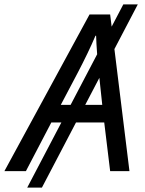

<svg xmlns="http://www.w3.org/2000/svg" viewBox="-77 -780 659 875"><path d="M47 75 485 -760H551L114 75ZM-57 0 331 -714H425L513 0H425L398 -222H157L41 0ZM200 -302H389L373 -452Q369 -490 365.5 -536Q362 -582 361 -617H358Q342 -579 321 -535.5Q300 -492 277 -448Z"/></svg>

Font: Noto Sans IKEA
Style: Italic
Weight: 400
Italic angle: -12°
Designer: Monotype Design Team
Foundry: Monotype Imaging Inc.
Version: Version 2.001